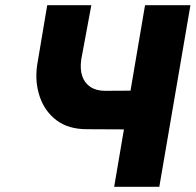

<svg xmlns="http://www.w3.org/2000/svg" viewBox="-20 -720 754 740"><path d="M315 -222 523 -221 550 -371 385 -370ZM539 -700 420 0H594L714 -700ZM332 -700H162L123 -468Q114 -403 133.5 -346.5Q153 -290 198.5 -256Q244 -222 315 -222L385 -370Q351 -370 328.5 -385Q306 -400 297 -426.5Q288 -453 293 -490Z"/></svg>

Font: Jost
Style: Bold Italic
Weight: 700
Italic angle: -5°
Version: Version 3.710